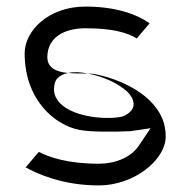

<svg xmlns="http://www.w3.org/2000/svg" viewBox="-20 -560 570 584"><path d="M150 -316 154 -321C162 -330 173 -335 187 -338C154 -341 124 -352 124 -386C124 -446 175 -474 240 -474C324 -474 369 -460 396 -443L435 -489C409 -508 348 -540 240 -540C127 -540 55 -466 55 -398C55 -254 149 -179 221 -165C258 -158 330 -159 377 -161L438 -170L403 -118C379 -81 330 -62 281 -62C185 -62 129 -82 98 -98L58 -51C94 -31 171 4 281 4C387 4 484 -73 484 -145C484 -159 482 -172 479 -184C453 -274 342 -321 266 -335C261 -336 255 -336 248 -336C293 -328 340 -306 365 -283C368 -281 371 -277 375 -272L382 -262L384 -256C395 -226 365 -211 358 -208L353 -206L350 -205C301 -194 167 -204 146 -274C143 -283 144 -298 147 -308ZM187 -338C205 -342 226 -341 248 -336C231 -337 208 -336 187 -338Z"/></svg>

Font: Charger Static
Style: 2
Weight: 1000
Designer: Jasper
Foundry: KineticPlasma Fonts/Cannot Into Space Fonts
Version: Version 1.1